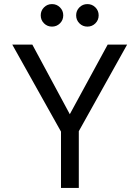

<svg xmlns="http://www.w3.org/2000/svg" viewBox="-20 -918 681 938"><path d="M273 -804Q257 -788 234 -788Q211 -788 195 -804Q179 -820 179 -843Q179 -866 195 -882Q211 -898 234 -898Q257 -898 273 -882Q289 -866 289 -843Q289 -820 273 -804ZM446 -804Q430 -788 407 -788Q384 -788 368 -804Q352 -820 352 -843Q352 -866 368 -882Q384 -898 407 -898Q430 -898 446 -882Q462 -866 462 -843Q462 -820 446 -804ZM278 0V-275L40 -700H138L321 -360L506 -700H601L365 -277V0Z"/></svg>

Font: Overpass
Style: Regular
Weight: 400
Designer: Delve Withrington, Thomas Jockin
Foundry: Delve Fonts
Version: Version 3.000;DELV;Overpass